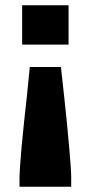

<svg xmlns="http://www.w3.org/2000/svg" viewBox="-20 -530 344 728"><path d="M54 178V140Q54 129 56 100.5Q58 72 61.5 31Q65 -10 70.5 -60.5Q76 -111 82 -166Q88 -221 93 -276H211Q217 -222 223 -167Q229 -112 234 -61.5Q239 -11 242.5 30.5Q246 72 248 100Q250 128 250 140V178ZM64 -361V-510H240V-361Z"/></svg>

Font: Saira SemiCondensed ExtraBold
Style: Regular
Weight: 800
Width: 4
Designer: Hector Gatti with collaboration of the Omnibus-Type team
Foundry: Omnibus-Type
Version: Version 1.101